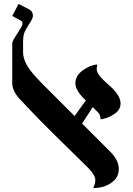

<svg xmlns="http://www.w3.org/2000/svg" viewBox="-20 -940 675 973"><path d="M473 -613Q470 -598 470 -590Q470 -582 474.5 -572Q479 -562 487 -552.5Q495 -543 505.5 -533Q516 -523 528 -512Q591 -459 591 -416Q591 -383 558.5 -361.5Q526 -340 490 -335Q488 -357 481 -365.5Q474 -374 467 -380Q460 -386 450 -397L396 -314L538 -172Q582 -128 582 -84Q582 -40 544 -13.5Q506 13 453 13Q455 6 459 -4Q463 -14 463 -27Q463 -54 423 -93Q207 -304 154 -360L83 -435Q42 -477 42 -521V-533V-716Q42 -728 49 -740Q56 -752 68.5 -771.5Q81 -791 87.5 -801.5Q94 -812 94 -821.5Q94 -831 85 -836L42 -859L74 -920L125 -894Q147 -883 147 -860Q147 -848 130.5 -822.5Q114 -797 105.5 -779.5Q97 -762 97 -729V-675Q97 -619 161 -551Q177 -533 192 -518L358 -352L415 -431Q362 -480 362 -518Q362 -556 399.5 -583.5Q437 -611 473 -613Z"/></svg>

Font: Cardo
Style: Regular
Weight: 400
Designer: David J. Perry
Foundry: David J. Perry
Version: Version 1.0451